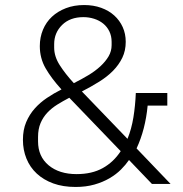

<svg xmlns="http://www.w3.org/2000/svg" viewBox="-20 -730 727 762"><path d="M492 -95Q479 -76 460 -57Q441 -38 414.5 -22.5Q388 -7 354.5 2.5Q321 12 280 12Q230 12 191.5 -2Q153 -16 126 -41Q99 -66 85 -100.5Q71 -135 71 -175Q71 -215 84 -245.5Q97 -276 118 -299.5Q139 -323 166.5 -341.5Q194 -360 224 -375Q184 -419 161 -459Q138 -499 138 -547Q138 -582 150.5 -612Q163 -642 186 -663.5Q209 -685 241.5 -697.5Q274 -710 314 -710Q351 -710 381.5 -699Q412 -688 433.5 -668.5Q455 -649 467 -622.5Q479 -596 479 -564Q479 -529 465.5 -501Q452 -473 429 -449.5Q406 -426 374 -406Q342 -386 305 -367L486 -179Q502 -218 509.5 -264.5Q517 -311 519 -361H644V-311H566Q557 -216 522 -141L657 0H583ZM311 -662Q258 -662 226.5 -631Q195 -600 195 -555V-541Q195 -506 217 -471.5Q239 -437 273 -400Q303 -415 330.5 -431.5Q358 -448 378.5 -467Q399 -486 411 -506.5Q423 -527 423 -551V-564Q423 -587 414 -605.5Q405 -624 389.5 -636.5Q374 -649 353.5 -655.5Q333 -662 311 -662ZM131 -169Q131 -109 173 -74Q215 -39 284 -39Q345 -39 388 -63Q431 -87 459 -130L255 -342Q230 -329 207.5 -315Q185 -301 168 -283Q151 -265 141 -241.5Q131 -218 131 -186Z"/></svg>

Font: IBM Plex Sans Devanagari Light
Style: Regular
Weight: 300
Designer: Mike Abbink, Paul van der Laan, Pieter van Rosmalen, Erin McLaughlin
Foundry: Bold Monday
Version: Version 1.1